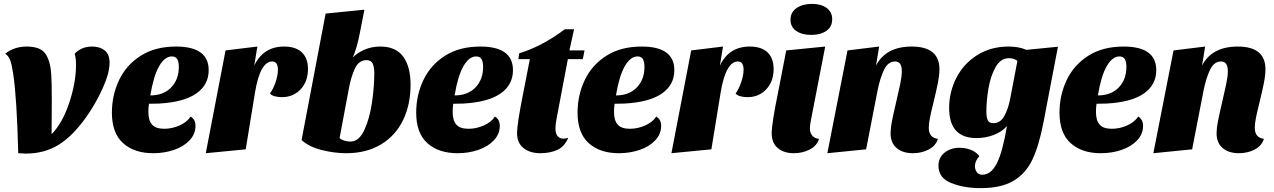

<svg xmlns="http://www.w3.org/2000/svg" viewBox="-20 -770 6571 990"><path d="M48 -390Q41 -437 32.5 -459.5Q24 -482 7 -493Q53 -530 118 -530Q185 -530 211.5 -496.5Q238 -463 244 -390Q247 -350 247 -254Q247 -156 246 -78Q302 -135 337 -240Q372 -345 372 -436Q372 -470 365 -493Q399 -530 456 -530Q495 -530 520 -510Q545 -490 545 -446Q545 -394 510 -316Q475 -238 425 -167Q355 -68 281.5 -23Q208 22 113 22Q100 22 74 20Q67 -264 48 -390Z M1056 -408Q1056 -332 991.5 -287.5Q927 -243 799 -236Q783 -235 748 -235Q745 -214 745 -193Q745 -149 764 -127.5Q783 -106 827 -106Q867 -106 905.5 -123Q944 -140 963 -169Q988 -154 988 -121Q988 -79 957.5 -46.5Q927 -14 877 3Q827 20 770 20Q672 20 614.5 -32Q557 -84 557 -189Q557 -279 594 -357Q631 -435 705.5 -482.5Q780 -530 888 -530Q1056 -530 1056 -408ZM755 -278Q823 -278 862.5 -319Q902 -360 902 -425Q902 -451 894 -465Q886 -479 866 -479Q830 -479 801 -429.5Q772 -380 755 -278Z M1445 -530Q1505 -530 1536.5 -500Q1568 -470 1568 -414Q1568 -350 1530 -309.5Q1492 -269 1433 -269Q1414 -269 1397 -273.5Q1380 -278 1372 -288Q1389 -311 1401 -346.5Q1413 -382 1413 -411Q1413 -453 1383 -453Q1353 -453 1330.5 -413Q1308 -373 1295 -294L1247 0L1041 20L1143 -510L1307 -530L1291 -432Q1338 -530 1445 -530Z M1799 -474Q1826 -500 1862 -515Q1898 -530 1941 -530Q2021 -530 2059 -478Q2097 -426 2097 -333Q2097 -230 2058 -150Q2019 -70 1944 -25Q1869 20 1765 20Q1704 20 1638.5 3.5Q1573 -13 1535 -48L1659 -700L1859 -720L1836 -603Q1821 -523 1799 -474ZM1787 -40Q1831 -40 1858.5 -99.5Q1886 -159 1898 -241Q1910 -323 1910 -393Q1910 -425 1901.5 -442.5Q1893 -460 1870 -460Q1830 -460 1809.5 -415.5Q1789 -371 1778 -309L1731 -58Q1741 -49 1757 -44.5Q1773 -40 1787 -40Z M2625 -408Q2625 -332 2560.5 -287.5Q2496 -243 2368 -236Q2352 -235 2317 -235Q2314 -214 2314 -193Q2314 -149 2333 -127.5Q2352 -106 2396 -106Q2436 -106 2474.5 -123Q2513 -140 2532 -169Q2557 -154 2557 -121Q2557 -79 2526.5 -46.5Q2496 -14 2446 3Q2396 20 2339 20Q2241 20 2183.5 -32Q2126 -84 2126 -189Q2126 -279 2163 -357Q2200 -435 2274.5 -482.5Q2349 -530 2457 -530Q2625 -530 2625 -408ZM2324 -278Q2392 -278 2431.5 -319Q2471 -360 2471 -425Q2471 -451 2463 -465Q2455 -479 2435 -479Q2399 -479 2370 -429.5Q2341 -380 2324 -278Z M2985 -465H2908L2850 -159Q2844 -127 2844 -109Q2844 -55 2887 -55Q2894 -55 2910 -59Q2890 -13 2852.5 3.5Q2815 20 2765 20Q2713 20 2679.5 -6.5Q2646 -33 2646 -83Q2646 -131 2678 -291L2683 -316L2712 -465H2653L2657 -495Q2777 -532 2892 -619H2940L2916 -510H2994Z M3457 -408Q3457 -332 3392.5 -287.5Q3328 -243 3200 -236Q3184 -235 3149 -235Q3146 -214 3146 -193Q3146 -149 3165 -127.5Q3184 -106 3228 -106Q3268 -106 3306.5 -123Q3345 -140 3364 -169Q3389 -154 3389 -121Q3389 -79 3358.5 -46.5Q3328 -14 3278 3Q3228 20 3171 20Q3073 20 3015.5 -32Q2958 -84 2958 -189Q2958 -279 2995 -357Q3032 -435 3106.5 -482.5Q3181 -530 3289 -530Q3457 -530 3457 -408ZM3156 -278Q3224 -278 3263.5 -319Q3303 -360 3303 -425Q3303 -451 3295 -465Q3287 -479 3267 -479Q3231 -479 3202 -429.5Q3173 -380 3156 -278Z M3846 -530Q3906 -530 3937.5 -500Q3969 -470 3969 -414Q3969 -350 3931 -309.5Q3893 -269 3834 -269Q3815 -269 3798 -273.5Q3781 -278 3773 -288Q3790 -311 3802 -346.5Q3814 -382 3814 -411Q3814 -453 3784 -453Q3754 -453 3731.5 -413Q3709 -373 3696 -294L3648 0L3442 20L3544 -510L3708 -530L3692 -432Q3739 -530 3846 -530Z M4271 -670Q4271 -632 4241 -611Q4211 -590 4163 -590Q4115 -590 4085.5 -610.5Q4056 -631 4056 -668Q4056 -707 4087.5 -728.5Q4119 -750 4167 -750Q4214 -750 4242.5 -729Q4271 -708 4271 -670ZM4156 -107Q4156 -86 4168 -71Q4180 -56 4203 -54Q4192 -18 4155 1Q4118 20 4073 20Q4022 20 3990.5 -6.5Q3959 -33 3959 -83Q3959 -132 3992 -294L3996 -314L4034 -510L4235 -530L4161 -149Q4156 -122 4156 -107Z M4681 -530Q4824 -530 4824 -413Q4824 -383 4816 -342.5Q4808 -302 4794 -245Q4781 -193 4775 -162.5Q4769 -132 4769 -111Q4769 -60 4816 -54Q4805 -18 4768.5 1Q4732 20 4687 20Q4635 20 4603.5 -6.5Q4572 -33 4572 -83Q4572 -108 4578.5 -142Q4585 -176 4600 -240Q4614 -299 4622 -338Q4630 -377 4630 -404Q4630 -453 4595 -453Q4559 -453 4538.5 -410.5Q4518 -368 4505 -304L4446 0L4246 20L4350 -510L4513 -530L4497 -432Q4548 -530 4681 -530Z M5037 200Q4949 200 4884 173.5Q4819 147 4819 85Q4819 42 4850.5 17Q4882 -8 4927 -8Q4958 -8 4985.5 2.5Q5013 13 5030 35Q5007 60 5007 87Q5007 104 5016.5 117.5Q5026 131 5045 131Q5090 131 5120 72Q5150 13 5172 -120Q5146 -90 5103.5 -74Q5061 -58 5015 -58Q4874 -58 4874 -213Q4874 -296 4911.5 -369Q4949 -442 5019 -486Q5089 -530 5180 -530Q5234 -530 5272 -513L5435 -529L5360 -137Q5337 -18 5303 53.5Q5269 125 5205.5 162.5Q5142 200 5037 200ZM5182 -470Q5139 -470 5113 -423Q5087 -376 5076.5 -312.5Q5066 -249 5066 -195Q5066 -166 5073 -150.5Q5080 -135 5102 -135Q5138 -135 5158 -171Q5178 -207 5188 -257L5226 -456Q5209 -470 5182 -470Z M5942 -408Q5942 -332 5877.5 -287.5Q5813 -243 5685 -236Q5669 -235 5634 -235Q5631 -214 5631 -193Q5631 -149 5650 -127.5Q5669 -106 5713 -106Q5753 -106 5791.5 -123Q5830 -140 5849 -169Q5874 -154 5874 -121Q5874 -79 5843.5 -46.5Q5813 -14 5763 3Q5713 20 5656 20Q5558 20 5500.5 -32Q5443 -84 5443 -189Q5443 -279 5480 -357Q5517 -435 5591.5 -482.5Q5666 -530 5774 -530Q5942 -530 5942 -408ZM5641 -278Q5709 -278 5748.5 -319Q5788 -360 5788 -425Q5788 -451 5780 -465Q5772 -479 5752 -479Q5716 -479 5687 -429.5Q5658 -380 5641 -278Z M6362 -530Q6505 -530 6505 -413Q6505 -383 6497 -342.5Q6489 -302 6475 -245Q6462 -193 6456 -162.5Q6450 -132 6450 -111Q6450 -60 6497 -54Q6486 -18 6449.5 1Q6413 20 6368 20Q6316 20 6284.5 -6.5Q6253 -33 6253 -83Q6253 -108 6259.5 -142Q6266 -176 6281 -240Q6295 -299 6303 -338Q6311 -377 6311 -404Q6311 -453 6276 -453Q6240 -453 6219.5 -410.5Q6199 -368 6186 -304L6127 0L5927 20L6031 -510L6194 -530L6178 -432Q6229 -530 6362 -530Z"/></svg>

Font: Sansita ExtraBold Italic
Style: Regular
Weight: 800
Italic angle: -11°
Designer: Pablo Cosgaya
Foundry: Omnibus-Type
Version: Version 1.006